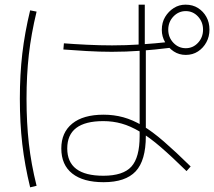

<svg xmlns="http://www.w3.org/2000/svg" viewBox="-20 -809 923 828"><path d="M244.4 -168.9Q244.4 -237.8 291.7 -276.1Q338.9 -314.4 426.7 -314.4Q471.1 -314.4 511.7 -303.3Q552.2 -292.2 594.4 -267.2Q636.7 -242.2 687.2 -198.3Q737.8 -154.4 802.2 -91.1L784.4 -71.1Q721.1 -133.3 672.8 -175Q624.4 -216.7 583.3 -241.1Q542.2 -265.6 504.4 -276.1Q466.7 -286.7 425.6 -286.7Q270 -286.7 270 -168.9Q270 -51.1 425.6 -51.1Q511.1 -51.1 546.7 -90.6Q582.2 -130 582.2 -222.2V-605.6H577.8V-788.9H604.4V-605.6H608.9V-222.2Q608.9 -116.7 565 -70Q521.1 -23.3 426.7 -23.3Q338.9 -23.3 291.7 -60.6Q244.4 -97.8 244.4 -168.9ZM677.8 -680Q677.8 -712.2 692.2 -736.1Q706.7 -760 729.4 -774.4Q752.2 -788.9 780 -788.9Q811.1 -788.9 833.9 -774.4Q856.7 -760 870 -736.1Q883.3 -712.2 883.3 -681.1Q883.3 -651.1 870 -626.7Q856.7 -602.2 833.9 -587.2Q811.1 -572.2 781.1 -572.2Q752.2 -572.2 729.4 -587.2Q706.7 -602.2 692.2 -626.7Q677.8 -651.1 677.8 -680ZM855.6 -681.1Q855.6 -714.4 833.9 -737.8Q812.2 -761.1 781.1 -761.1Q750 -761.1 727.8 -737.8Q705.6 -714.4 705.6 -681.1Q705.6 -647.8 727.8 -624.4Q750 -601.1 781.1 -601.1Q812.2 -601.1 833.9 -624.4Q855.6 -647.8 855.6 -681.1ZM253.3 -595.6 255.6 -622.2Q296.7 -618.9 353.9 -616.1Q411.1 -613.3 463.3 -613.3Q522.2 -613.3 583.9 -617.2Q645.6 -621.1 716.7 -628.9L717.8 -603.3Q646.7 -594.4 585 -590Q523.3 -585.6 462.2 -585.6Q411.1 -585.6 353.3 -588.9Q295.6 -592.2 253.3 -595.6ZM110 -1.1Q86.7 -96.7 76.1 -187.8Q65.6 -278.9 65.6 -383.3Q65.6 -486.7 76.1 -577.2Q86.7 -667.8 110 -764.4L137.8 -758.9Q114.4 -662.2 104.4 -573.3Q94.4 -484.4 94.4 -383.3Q94.4 -280 104.4 -190.6Q114.4 -101.1 137.8 -7.8Z"/></svg>

Font: Paperlogy 1 Thin
Style: Regular
Weight: 250
Designer: redesigned by Lee Juim, glyphs from Gmarket Sans & Montserrat
Foundry: PT&
Version: Version 1.001